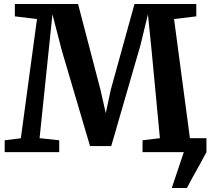

<svg xmlns="http://www.w3.org/2000/svg" viewBox="-20 -763 1057 963"><path d="M84.5 -69.5 165.5 -667.5 54.5 -681V-743H371.5L484 -312.5L510.5 -195.5L535.5 -312.5L654.5 -743H964.5V-681L853 -667.5L932.5 -70.5L936 -70H1015.5V0Q1000.5 29 982 62Q963.5 95 946.2 126Q929 157 917.5 180H841.5L902 0H695V-59.5L782 -70L740.5 -508L722 -691L684.5 -536.5L538 -30.5H431.5L289.5 -511.5L243 -691.5L224 -508L178.5 -70L277 -59.5V0H3.5V-59.5Z"/></svg>

Font: Merriweather
Style: Bold
Weight: 700
Designer: Eben Sorkin
Foundry: Eben Sorkin
Version: Version 2.100; ttfautohint (v1.7.19-72a1) -l 8 -r 50 -G 200 